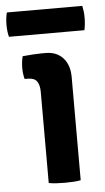

<svg xmlns="http://www.w3.org/2000/svg" viewBox="-70 -702 403 739"><g transform="rotate(-5 131.0 -332.0)"><path d="M212 0Q199.5 2.5 183 3.5Q166.5 4.5 150.5 4.5Q134.5 4.5 118 3.5Q101.5 2.5 88.5 0V-352.5Q88.5 -378.5 78.5 -392.8Q68.5 -407 43.5 -407H31Q25.5 -427 25.5 -449.5Q25.5 -473 31 -495Q51 -497 70.8 -498.2Q90.5 -499.5 103.5 -499.5H120.5Q163 -499.5 187.5 -472.2Q212 -445 212 -398.5ZM-15 -574Q-20.5 -595.5 -20.5 -620.5Q-20.5 -645 -15 -668H276.5Q279 -655.5 280.2 -645.8Q281.5 -636 281.5 -621.5Q281.5 -596.5 276.5 -574Z"/></g></svg>

Font: Signika Negative SemiBold
Style: Regular
Weight: 600
Designer: Anna Giedryś
Foundry: Anna Giedryś
Version: Version 2.000; ttfautohint (v1.8.3) -l 8 -r 50 -G 200 -x 9 -